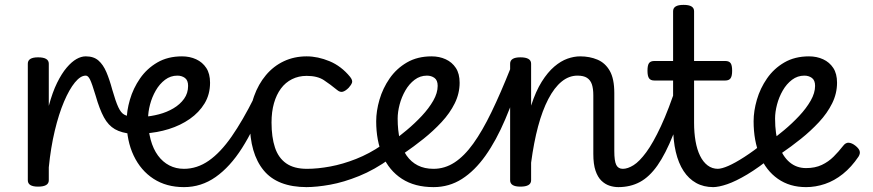

<svg xmlns="http://www.w3.org/2000/svg" viewBox="-20 -750 3577 787"><path d="M136 15Q115 15 104.5 8.5Q94 2 94 -11V-489Q94 -502 104.5 -508.5Q115 -515 136 -515Q158 -515 169 -508.5Q180 -502 180 -489V-316Q195 -372 214 -410.5Q233 -449 253.5 -473Q274 -497 293.5 -508Q313 -519 331 -519Q350 -519 359.5 -507Q369 -495 369 -479.5Q369 -464 359.5 -452Q350 -440 331 -440Q310 -440 287 -412Q264 -384 242.5 -333.5Q221 -283 204.5 -214Q188 -145 180 -64V-11Q180 2 169 8.5Q158 15 136 15Z M522 -201Q478 -205 451 -220.5Q424 -236 406 -269Q388 -302 372 -358Q357 -408 349 -424Q341 -440 332 -440Q313 -440 304 -452Q295 -464 295 -479.5Q295 -495 304 -507Q313 -519 332 -519Q364 -519 383.5 -502Q403 -485 416 -454.5Q429 -424 440 -383Q454 -334 465 -310.5Q476 -287 489.5 -280Q503 -273 523 -270Q540 -268 548 -256.5Q556 -245 555 -232Q554 -219 545.5 -209.5Q537 -200 522 -201Z M567 -271Q599 -273 631.5 -281.5Q664 -290 691 -306Q718 -322 734.5 -345Q751 -368 751 -398Q751 -421 738 -430.5Q725 -440 707 -440Q679 -440 656.5 -423Q634 -406 618.5 -379Q603 -352 595 -321.5Q587 -291 587 -264Q587 -216 597.5 -177.5Q608 -139 627.5 -112.5Q647 -86 674 -72Q701 -58 734 -58Q748 -58 755.5 -46.5Q763 -35 763 -20.5Q763 -6 756 5.5Q749 17 734 17Q662 17 609.5 -17Q557 -51 528 -112Q499 -173 499 -253Q499 -295 512.5 -341.5Q526 -388 554 -428.5Q582 -469 625 -494Q668 -519 726 -519Q758 -519 784 -507Q810 -495 825.5 -471.5Q841 -448 841 -411Q841 -363 818.5 -326Q796 -289 758 -262.5Q720 -236 672 -221Q624 -206 572 -203Z M734 17Q720 17 713 5.5Q706 -6 706 -20.5Q706 -35 713 -46.5Q720 -58 734 -58Q788 -58 836 -91.5Q884 -125 929.5 -190.5Q975 -256 1022 -350Q1025 -357 1036.5 -355Q1048 -353 1057 -345.5Q1066 -338 1062 -326Q1021 -220 972 -143Q923 -66 864 -24.5Q805 17 734 17Z M1238 17Q1117 17 1060.5 -52Q1004 -121 1004 -248Q1004 -307 1021.5 -356Q1039 -405 1070 -442Q1101 -479 1143.5 -499Q1186 -519 1237 -519Q1283 -519 1331 -499Q1379 -479 1415 -435Q1426 -421 1423 -411.5Q1420 -402 1409 -390Q1396 -377 1385 -374Q1374 -371 1362 -381Q1334 -404 1307.5 -421.5Q1281 -439 1237 -439Q1204 -439 1177 -425.5Q1150 -412 1131.5 -387Q1113 -362 1103 -327Q1093 -292 1093 -248Q1093 -188 1107 -145.5Q1121 -103 1153 -80.5Q1185 -58 1238 -58Q1252 -58 1259.5 -46.5Q1267 -35 1267 -20.5Q1267 -6 1260 5.5Q1253 17 1238 17Z M1234 17Q1226 17 1221.5 5.5Q1217 -6 1217 -20.5Q1217 -35 1222.5 -46.5Q1228 -58 1239 -58Q1282 -58 1333.5 -67.5Q1385 -77 1439.5 -98.5Q1494 -120 1545 -155Q1551 -159 1559.5 -153Q1568 -147 1575 -136.5Q1582 -126 1584 -115.5Q1586 -105 1579 -100Q1515 -54 1452 -28.5Q1389 -3 1333.5 7Q1278 17 1234 17Z M1585 -168Q1614 -189 1647 -216.5Q1680 -244 1709 -275Q1738 -306 1756 -337.5Q1774 -369 1774 -398Q1774 -421 1761 -430.5Q1748 -440 1730 -440Q1702 -440 1679.5 -423Q1657 -406 1641.5 -379Q1626 -352 1618 -321.5Q1610 -291 1610 -264Q1610 -216 1619 -177.5Q1628 -139 1646.5 -112.5Q1665 -86 1692.5 -72Q1720 -58 1757 -58Q1771 -58 1778.5 -46.5Q1786 -35 1786 -20.5Q1786 -6 1779 5.5Q1772 17 1757 17Q1680 17 1627.5 -17Q1575 -51 1548.5 -112Q1522 -173 1522 -253Q1522 -295 1535.5 -341.5Q1549 -388 1577 -428.5Q1605 -469 1648 -494Q1691 -519 1749 -519Q1781 -519 1807 -507Q1833 -495 1848.5 -471.5Q1864 -448 1864 -411Q1864 -367 1844 -326.5Q1824 -286 1790 -249.5Q1756 -213 1716 -181Q1676 -149 1635 -121Z M1757 17Q1747 17 1742 5.5Q1737 -6 1737 -20.5Q1737 -35 1742 -46.5Q1747 -58 1757 -58Q1803 -58 1843 -84Q1883 -110 1920 -161.5Q1957 -213 1994.5 -290.5Q2032 -368 2073 -471Q2078 -482 2091.5 -481.5Q2105 -481 2115.5 -473Q2126 -465 2122 -454Q2088 -348 2051 -261Q2014 -174 1970 -112Q1926 -50 1873.5 -16.5Q1821 17 1757 17Z M2515 17Q2496 17 2478 11Q2460 5 2445 -9.5Q2430 -24 2421 -50.5Q2412 -77 2412 -119V-359Q2412 -387 2406 -404.5Q2400 -422 2386 -431Q2372 -440 2347 -440Q2312 -440 2282 -415.5Q2252 -391 2227.5 -344Q2203 -297 2185.5 -231.5Q2168 -166 2157 -83V-11Q2157 2 2146 8.5Q2135 15 2113 15Q2092 15 2081.5 8.5Q2071 2 2071 -11V-489Q2071 -502 2081.5 -508.5Q2092 -515 2113 -515Q2135 -515 2146 -508.5Q2157 -502 2157 -489V-317Q2176 -376 2200.5 -415Q2225 -454 2252 -477Q2279 -500 2306 -509.5Q2333 -519 2358 -519Q2397 -519 2429 -505.5Q2461 -492 2479.5 -459.5Q2498 -427 2498 -369V-131Q2498 -90 2506 -74Q2514 -58 2533 -58Q2547 -58 2554 -46.5Q2561 -35 2559.5 -20.5Q2558 -6 2547 5.5Q2536 17 2515 17Z M2514 17Q2500 17 2493.5 5.5Q2487 -6 2488.5 -20.5Q2490 -35 2501 -46.5Q2512 -58 2533 -58Q2553 -58 2577 -73Q2601 -88 2629 -126Q2657 -164 2689 -232.5Q2721 -301 2756 -408Q2760 -421 2774 -422Q2788 -423 2799 -415Q2810 -407 2806 -393Q2771 -277 2739.5 -198Q2708 -119 2675 -72Q2642 -25 2603 -4Q2564 17 2514 17Z M2904 17Q2864 17 2833.5 0Q2803 -17 2782 -49Q2761 -81 2750 -127.5Q2739 -174 2739 -234V-420H2662Q2647 -420 2640.5 -429Q2634 -438 2634 -460Q2634 -483 2640.5 -491.5Q2647 -500 2662 -500H2739V-704Q2739 -717 2749.5 -723.5Q2760 -730 2782 -730Q2804 -730 2814.5 -723.5Q2825 -717 2825 -704V-500H2953Q2968 -500 2974.5 -491.5Q2981 -483 2981 -460Q2981 -438 2974.5 -429Q2968 -420 2953 -420H2825V-247Q2825 -206 2831 -171.5Q2837 -137 2849.5 -111.5Q2862 -86 2880.5 -72Q2899 -58 2923 -58Q2937 -58 2944 -46.5Q2951 -35 2949 -20.5Q2947 -6 2936 5.5Q2925 17 2904 17Z M2902 17Q2888 17 2881.5 5.5Q2875 -6 2876.5 -20.5Q2878 -35 2889 -46.5Q2900 -58 2921 -58Q2938 -58 2965.5 -70Q2993 -82 3031 -106.5Q3069 -131 3117 -169Q3129 -178 3140 -174.5Q3151 -171 3157 -160Q3163 -149 3162 -135.5Q3161 -122 3149 -111Q3090 -63 3043 -35Q2996 -7 2961 5Q2926 17 2902 17Z M3284 17Q3217 17 3168.5 -17Q3120 -51 3094.5 -112Q3069 -173 3069 -253Q3069 -295 3082.5 -341.5Q3096 -388 3124 -428.5Q3152 -469 3195 -494Q3238 -519 3296 -519Q3328 -519 3354 -507Q3380 -495 3395.5 -471.5Q3411 -448 3411 -411Q3411 -367 3391 -326.5Q3371 -286 3337 -249.5Q3303 -213 3263 -181Q3223 -149 3182 -121L3132 -168Q3161 -189 3194 -216.5Q3227 -244 3256 -275Q3285 -306 3303 -337.5Q3321 -369 3321 -398Q3321 -421 3308 -430.5Q3295 -440 3277 -440Q3249 -440 3226.5 -423Q3204 -406 3188.5 -379Q3173 -352 3165 -321.5Q3157 -291 3157 -264Q3157 -200 3172.5 -154.5Q3188 -109 3216.5 -85Q3245 -61 3284 -61Q3321 -61 3348.5 -74Q3376 -87 3397 -108Q3418 -129 3435 -151Q3446 -166 3459 -165Q3472 -164 3486 -153Q3500 -142 3503.5 -131.5Q3507 -121 3499 -108Q3470 -65 3435 -37Q3400 -9 3361.5 4Q3323 17 3284 17Z"/></svg>

Font: Playwrite FR Moderne
Style: Regular
Weight: 400
Designer: Veronika Burian, José Scaglione
Foundry: TypeTogether
Version: Version 1.002